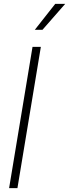

<svg xmlns="http://www.w3.org/2000/svg" viewBox="-20 -969 356 989"><path d="M190.4 -727.5 69.8 0H26.9L147.5 -727.5ZM159.2 -815.4 264.6 -949.2H315.9L198.7 -815.4Z"/></svg>

Font: Inter 28pt ExtraLight
Style: Italic
Weight: 250
Italic angle: -9.3988°
Designer: Rasmus Andersson
Foundry: rsms
Version: Version 4.001;git-66647c0bb